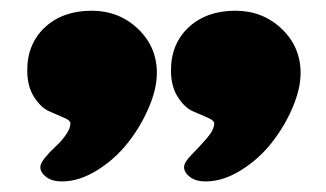

<svg xmlns="http://www.w3.org/2000/svg" viewBox="-20 -789 607 358"><path d="M55.2 -477.5Q55.2 -484.4 64 -495.1Q72.8 -505.9 83.3 -515.4Q93.8 -524.9 102.5 -537.1Q111.3 -549.3 111.3 -559.1Q111.3 -564.5 98.6 -569.8Q85.9 -575.2 71 -581.8Q56.2 -588.4 43.5 -608.2Q30.8 -627.9 30.8 -657.7Q30.8 -707.5 64 -738.3Q97.2 -769 150.9 -769Q201.7 -769 237.1 -735.4Q272.5 -701.7 272.5 -652.8Q272.5 -623.5 257.3 -588.1Q242.2 -552.7 218 -522.2Q193.8 -491.7 160.6 -471.2Q127.4 -450.7 95.2 -450.7Q77.1 -450.7 66.2 -459Q55.2 -467.3 55.2 -477.5ZM323.2 -477.5Q323.2 -486.3 337.4 -500.7Q351.6 -515.1 365.5 -531Q379.4 -546.9 379.4 -559.1Q379.4 -564.5 366.7 -569.8Q354 -575.2 339.1 -581.8Q324.2 -588.4 311.5 -608.2Q298.8 -627.9 298.8 -657.7Q298.8 -707.5 332 -738.3Q365.2 -769 418.9 -769Q469.7 -769 505.1 -735.4Q540.5 -701.7 540.5 -652.8Q540.5 -623.5 525.4 -588.1Q510.3 -552.7 486.1 -522.2Q461.9 -491.7 428.7 -471.2Q395.5 -450.7 363.3 -450.7Q345.2 -450.7 334.2 -459Q323.2 -467.3 323.2 -477.5Z"/></svg>

Font: Coustard Black
Style: Regular
Weight: 900
Foundry: vernon adams
Version: Version 1.001;